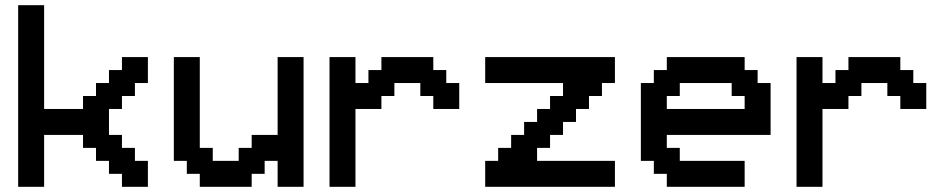

<svg xmlns="http://www.w3.org/2000/svg" viewBox="-20 -720 3640 740"><path d="M50 0H150V-200H300V-150H350V-100H400V-50H450V0H550V-100H500V-150H450V-200H400V-300H450V-350H500V-400H550V-500H450V-450H400V-400H350V-350H300V-300H150V-700H50Z M950 0V-50H1000V-100H1050V0H1150V-500H1050V-200H950V-150H900V-100H800V-150H750V-500H650V-100H700V-50H750V0Z M1250 0H1350V-300H1450V-350H1500V-400H1600V-350H1650V-300H1750V-400H1700V-450H1650V-500H1450V-450H1400V-400H1350V-500H1250Z M1850 0H2350V-100H2050V-150H2100V-200H2150V-250H2200V-300H2250V-350H2300V-400H2350V-500H1850V-400H2150V-350H2100V-300H2050V-250H2000V-200H1950V-150H1900V-100H1850Z M2850 0V-100H2600V-150H2550V-200H2950V-400H2900V-450H2850V-500H2550V-450H2500V-400H2450V-100H2500V-50H2550V0ZM2550 -300V-350H2600V-400H2800V-350H2850V-300Z M3050 0H3150V-300H3250V-350H3300V-400H3400V-350H3450V-300H3550V-400H3500V-450H3450V-500H3250V-450H3200V-400H3150V-500H3050Z"/></svg>

Font: Matrix Sans Video
Style: Regular
Weight: 400
Designer: Brad Neil
Version: Version 1.100